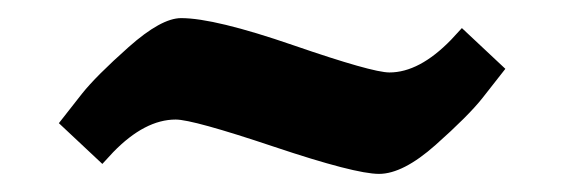

<svg xmlns="http://www.w3.org/2000/svg" viewBox="-20 -352 644 212"><path d="M174 -220Q140 -220 105 -184L93 -171L45 -216Q55 -229 70.5 -248.5Q86 -268 122 -300Q158 -332 180 -332Q217 -332 304 -302Q391 -272 410 -272Q443 -272 478 -308L490 -321L538 -276Q528 -263 512.5 -243.5Q497 -224 461 -192Q425 -160 398.5 -160Q372 -160 282.5 -190Q193 -220 174 -220Z"/></svg>

Font: Andada SC
Style: Bold Italic
Weight: 700
Italic angle: -8.29999°
Designer: Carolina Giovagnoli
Foundry: Carolina Giovagnoli
Version: Version 1.003